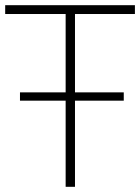

<svg xmlns="http://www.w3.org/2000/svg" viewBox="-20 -720 540 740"><path d="M57 -332H233V0H269V-332H457V-364H269V-666H500V-700H0V-666H233V-364H57Z"/></svg>

Font: TitilliumText22L
Style: 1 wt
Weight: 100
Designer: Campivisivi
Foundry: Campivisivi
Version: 1.000